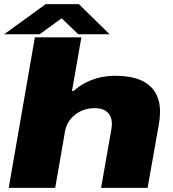

<svg xmlns="http://www.w3.org/2000/svg" viewBox="-27 -905 835 925"><path d="M15 0 141 -725H365L320 -467H328Q357 -493 390 -509Q423 -525 458 -532.5Q493 -540 527 -540Q599 -540 647 -520.5Q695 -501 719.5 -462Q744 -423 744 -366Q744 -352 742.5 -336.5Q741 -321 738 -304L684 0H460L510 -285Q511 -291 511.5 -297Q512 -303 512 -308Q512 -331 503 -348Q494 -365 475.5 -374.5Q457 -384 428 -384Q401 -384 377 -375.5Q353 -367 334 -352Q315 -337 302.5 -316Q290 -295 286 -271L239 0ZM-7 -740 193 -885H353L501 -740H350L240 -846H310L164 -740Z"/></svg>

Font: Archivo Expanded Black
Style: Italic
Weight: 900
Width: 7
Italic angle: -10°
Designer: Hector Gatti
Foundry: Omnibus-Type
Version: Version 2.001